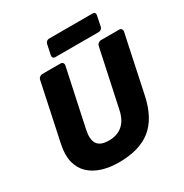

<svg xmlns="http://www.w3.org/2000/svg" viewBox="-197 -1022 1136 1186"><g transform="rotate(-30 371.0 -429.0)"><path d="M311.6 10Q247.6 10 194.1 -6.5Q140.6 -23 104.5 -56.9Q68.4 -90.8 55.1 -142.8Q41.8 -194.9 56.8 -266.6L143.4 -674.5Q145.4 -685.5 154.1 -692.8Q162.9 -700 173.5 -700H302.7Q313.7 -700 319.5 -692.8Q325.2 -685.5 323.2 -674.5L236.2 -268Q222.2 -202.9 243.3 -170.5Q264.4 -138.1 325.4 -138.1Q384.9 -138.1 422.8 -170.5Q460.6 -202.9 474.6 -268L561.6 -674.5Q563.6 -685.5 572.6 -692.8Q581.5 -700 592.1 -700H721.4Q732 -700 737.7 -692.8Q743.5 -685.5 741.5 -674.5L654.9 -266.6Q624.5 -123.5 541.8 -56.8Q459.1 10 311.6 10ZM294.1 -750Q284.1 -750 279.5 -756.3Q274.9 -762.6 276.5 -772.6L291.8 -845.9Q293.8 -855.9 301.6 -862.2Q309.4 -868.5 319.4 -868.5H629.6Q639.6 -868.5 644.4 -862.2Q649.2 -855.9 647.2 -845.9L632 -772.6Q630.4 -762.6 622.4 -756.3Q614.4 -750 604.4 -750Z"/></g></svg>

Font: Rubik Light
Style: Italic
Weight: 300
Italic angle: -12°
Designer: Hubert and Fischer
Foundry: Hubert and Fischer
Version: Version 2.300;gftools[0.9.30]